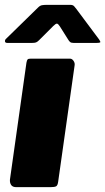

<svg xmlns="http://www.w3.org/2000/svg" viewBox="-33 -772 433 792"><path d="M207 -23Q205 -7 198.5 -3.5Q192 0 175 0H34Q19 0 13 -9Q7 -18 8 -31L76 -513Q78 -524 81 -527Q84 -530 93 -530H256Q264 -530 270 -521.5Q276 -513 275 -504ZM248 -609 214 -663Q207 -674 202 -674.5Q197 -675 186 -664L128 -606Q121 -599 115.5 -597Q110 -595 100 -595H-3Q-12 -595 -12.5 -601.5Q-13 -608 -7 -613L124 -741Q132 -749 140 -750.5Q148 -752 162 -752H257Q268 -752 273 -746Q278 -740 282 -735L376 -609Q383 -599 380 -597Q377 -595 366 -595H270Q261 -595 256.5 -598.5Q252 -602 248 -609Z"/></svg>

Font: Libre Franklin Black
Style: Italic
Weight: 900
Italic angle: -8°
Designer: Pablo Impallari, Rodrigo Fuenzalida, Nhung Nguyen
Foundry: Impallari Type
Version: Version 3.000